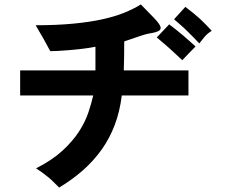

<svg xmlns="http://www.w3.org/2000/svg" viewBox="-20 -741 1040 867"><path d="M936 -602Q924 -594 917 -588Q910 -582 904.5 -575.5Q899 -569 893.5 -562Q888 -555 880 -545Q865 -561 851.5 -574.5Q838 -588 825 -601Q812 -614 797.5 -626.5Q783 -639 766 -654L817 -710Q838 -694 854 -681Q870 -668 883.5 -655.5Q897 -643 909.5 -630Q922 -617 936 -602ZM863 -531Q846 -514 833 -500.5Q820 -487 803 -469Q784 -487 769 -501Q754 -515 741 -526.5Q728 -538 715.5 -548.5Q703 -559 688 -572L744 -631Q776 -607 805.5 -582Q835 -557 863 -531ZM831 -310H530Q521 -237 498 -176.5Q475 -116 439 -65.5Q403 -15 355 27.5Q307 70 247 106Q233 92 222 81Q211 70 199.5 60.5Q188 51 174.5 41Q161 31 143 19Q216 -18 262.5 -61Q309 -104 337 -147.5Q365 -191 379 -233Q393 -275 401 -310H71V-423H411V-530Q382 -524 350.5 -520.5Q319 -517 291 -514.5Q263 -512 241 -511Q219 -510 207 -510Q191 -540 177 -565Q163 -590 141 -627Q234 -627 308.5 -634Q383 -641 440.5 -653.5Q498 -666 541 -683.5Q584 -701 616 -721Q650 -686 672.5 -663Q695 -640 702.5 -625.5Q710 -611 699 -603Q688 -595 655 -590Q641 -588 613 -578.5Q585 -569 541 -554Q541 -522 540.5 -489Q540 -456 539 -423H831Z"/></svg>

Font: D2Coding
Style: Bold
Weight: 700
Monospace: yes
Designer: Yong-Rak Park; Jeong-Hwan Yoon; Sang-Min Lee;
Foundry: NHN Corporation
Version: Version 1.3.2; Build 20180524